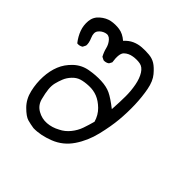

<svg xmlns="http://www.w3.org/2000/svg" viewBox="-154 -571 809 809"><g transform="rotate(45 250.0 -167.0)"><path d="M160 115Q140 112 122 107Q104 102 78 76Q52 50 43 11Q34 -28 36 -66Q38 -104 50.5 -135Q63 -166 89.5 -191Q116 -216 152 -222.5Q188 -229 221 -227.5Q254 -226 277 -215Q300 -204 337 -175Q340 -222 340 -255Q340 -288 334 -319Q328 -350 315 -370.5Q302 -391 283.5 -394.5Q265 -398 243 -394.5Q221 -391 206.5 -377Q192 -363 199 -316L192 -303Q181 -295 167 -296L153 -303Q143 -321 138.5 -340Q134 -359 121 -373.5Q108 -388 90.5 -382.5Q73 -377 63 -363.5Q53 -350 63 -326.5Q73 -303 71 -288L64 -274Q52 -266 38 -268Q20 -291 11 -315.5Q2 -340 4.5 -367Q7 -394 28 -412Q49 -430 72 -434.5Q95 -439 119.5 -435.5Q144 -432 167 -412Q183 -430 202 -438.5Q221 -447 242.5 -448.5Q264 -450 285 -448Q306 -446 322 -436Q338 -426 357 -403.5Q376 -381 383.5 -341.5Q391 -302 392.5 -257.5Q394 -213 390 -167.5Q386 -122 372.5 -66Q359 -10 329 34Q299 78 250.5 97Q202 116 160 115ZM241 43Q264 32 281.5 10.5Q299 -11 307.5 -35.5Q316 -60 323 -86Q314 -117 292.5 -138Q271 -159 248.5 -168Q226 -177 200 -176Q174 -175 156 -169.5Q138 -164 123.5 -148.5Q109 -133 102 -115.5Q95 -98 91 -81.5Q87 -65 89 -45Q91 -25 98.5 4Q106 33 131.5 47.5Q157 62 185.5 60Q214 58 241 43Z"/></g></svg>

Font: NaniFont Regular
Style: Regular
Weight: 400
Designer: Nanigashitei
Version: Version 1.036